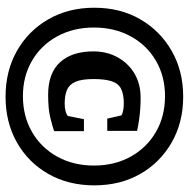

<svg xmlns="http://www.w3.org/2000/svg" viewBox="-14 -680 695 708"><g transform="rotate(90 334.0 -325.5)"><path d="M336 2Q241 2 167 -40Q93 -82 50.5 -156Q8 -230 8 -325Q8 -421 50.5 -494.5Q93 -568 167 -610.5Q241 -653 336 -653Q431 -653 505 -610.5Q579 -568 621 -494.5Q663 -421 663 -325Q663 -230 621 -156Q579 -82 505 -40Q431 2 336 2ZM329 -155Q249 -155 209 -199Q169 -243 169 -322Q169 -372 191 -411.5Q213 -451 251 -473.5Q289 -496 340 -496Q379 -496 412.5 -491.5Q446 -487 462 -483V-373H417L405 -425Q400 -429 387.5 -431.5Q375 -434 361 -434Q327 -434 307 -424Q287 -414 279 -389Q271 -364 271 -323Q271 -279 281 -256Q291 -233 311 -224.5Q331 -216 362 -216Q377 -216 388.5 -219Q400 -222 407 -227L419 -287H463V-177Q446 -171 413.5 -163Q381 -155 329 -155ZM334 -62Q408 -62 466 -95.5Q524 -129 557 -188.5Q590 -248 590 -324Q590 -400 557 -459.5Q524 -519 466 -552.5Q408 -586 334 -586Q261 -586 203.5 -552.5Q146 -519 113.5 -459.5Q81 -400 81 -324Q81 -248 113.5 -188.5Q146 -129 203.5 -95.5Q261 -62 334 -62Z"/></g></svg>

Font: Faustina
Style: Bold
Weight: 700
Designer: Alfonso Garcia
Foundry: http://www.omnibus-type.com
Version: Version 1.200